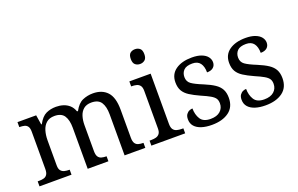

<svg xmlns="http://www.w3.org/2000/svg" viewBox="-92 -1133 2351 1516"><g transform="rotate(-20 1083.5 -375.0)"><path d="M28 0V-42H41Q64 -42 81 -47Q98 -52 108 -67.5Q118 -83 118 -114V-426Q118 -456 108 -470.5Q98 -485 80.5 -489.5Q63 -494 41 -494H38V-536H195L208 -455H213Q243 -511 280.5 -528.5Q318 -546 364 -546Q396 -546 424.5 -537Q453 -528 475 -508.5Q497 -489 509 -455H517Q547 -511 587.5 -528.5Q628 -546 674 -546Q751 -546 794 -499.5Q837 -453 837 -350V-114Q837 -83 847 -67.5Q857 -52 874.5 -47Q892 -42 914 -42H917V0H743V-345Q743 -410 719.5 -446Q696 -482 638 -482Q597 -482 572.5 -461.5Q548 -441 537.5 -407Q527 -373 527 -333V-114Q527 -83 537 -67.5Q547 -52 564.5 -47Q582 -42 604 -42H607V0H433V-345Q433 -410 409.5 -446Q386 -482 328 -482Q285 -482 259.5 -459.5Q234 -437 223 -400Q212 -363 212 -320V-109Q212 -80 223.5 -65.5Q235 -51 253.5 -46.5Q272 -42 294 -42H297V0Z M968 0V-42H981Q1003 -42 1021.5 -46.5Q1040 -51 1051.5 -65.5Q1063 -80 1063 -109V-426Q1063 -456 1051.5 -470.5Q1040 -485 1021.5 -489.5Q1003 -494 981 -494H978V-536H1157V-114Q1157 -83 1168 -67.5Q1179 -52 1198 -47Q1217 -42 1239 -42H1252V0ZM1106 -636Q1082 -636 1065.5 -650Q1049 -664 1049 -698Q1049 -733 1065.5 -746.5Q1082 -760 1106 -760Q1129 -760 1146 -746.5Q1163 -733 1163 -698Q1163 -664 1146 -650Q1129 -636 1106 -636Z M1475 10Q1425 10 1388 -2Q1351 -14 1330.5 -37.5Q1310 -61 1310 -96Q1310 -123 1321 -138Q1332 -153 1346.5 -159Q1361 -165 1373 -165Q1373 -113 1396.5 -75.5Q1420 -38 1481 -38Q1534 -38 1562.5 -63.5Q1591 -89 1591 -129Q1591 -154 1580.5 -170Q1570 -186 1543.5 -201.5Q1517 -217 1468 -238Q1417 -261 1383.5 -282.5Q1350 -304 1333.5 -332.5Q1317 -361 1317 -404Q1317 -472 1368.5 -508.5Q1420 -545 1505 -545Q1553 -545 1585.5 -532.5Q1618 -520 1634.5 -499Q1651 -478 1651 -453Q1651 -426 1632.5 -409.5Q1614 -393 1579 -393Q1579 -443 1558 -471Q1537 -499 1493 -499Q1442 -499 1420 -476.5Q1398 -454 1398 -419Q1398 -381 1426.5 -360.5Q1455 -340 1522 -313Q1575 -291 1608 -269Q1641 -247 1656.5 -218Q1672 -189 1672 -147Q1672 -69 1618 -29.5Q1564 10 1475 10Z M1926 10Q1876 10 1839 -2Q1802 -14 1781.5 -37.5Q1761 -61 1761 -96Q1761 -123 1772 -138Q1783 -153 1797.5 -159Q1812 -165 1824 -165Q1824 -113 1847.5 -75.5Q1871 -38 1932 -38Q1985 -38 2013.5 -63.5Q2042 -89 2042 -129Q2042 -154 2031.5 -170Q2021 -186 1994.5 -201.5Q1968 -217 1919 -238Q1868 -261 1834.5 -282.5Q1801 -304 1784.5 -332.5Q1768 -361 1768 -404Q1768 -472 1819.5 -508.5Q1871 -545 1956 -545Q2004 -545 2036.5 -532.5Q2069 -520 2085.5 -499Q2102 -478 2102 -453Q2102 -426 2083.5 -409.5Q2065 -393 2030 -393Q2030 -443 2009 -471Q1988 -499 1944 -499Q1893 -499 1871 -476.5Q1849 -454 1849 -419Q1849 -381 1877.5 -360.5Q1906 -340 1973 -313Q2026 -291 2059 -269Q2092 -247 2107.5 -218Q2123 -189 2123 -147Q2123 -69 2069 -29.5Q2015 10 1926 10Z"/></g></svg>

Font: Noto Serif Ethiopic
Style: Regular
Weight: 400
Designer: Monotype Design Team
Foundry: Monotype Imaging Inc.
Version: Version 2.102